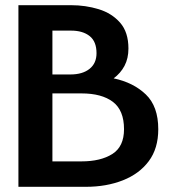

<svg xmlns="http://www.w3.org/2000/svg" viewBox="-20 -720 664 740"><path d="M51 0V-700H254Q310 -700 360.5 -684.5Q411 -669 443 -632.5Q475 -596 475 -533Q475 -495 460 -466.5Q445 -438 418 -418Q494 -402 542 -356Q590 -310 590 -222Q590 -148 553.5 -99Q517 -50 453.5 -25Q390 0 311 0ZM182 -433H251Q298 -433 325 -454.5Q352 -476 352 -515Q352 -560 325.5 -581Q299 -602 254 -602H182ZM182 -98H294Q368 -98 413 -126.5Q458 -155 458 -222Q458 -295 415 -327.5Q372 -360 294 -360H182Z"/></svg>

Font: Panamera
Style: Bold
Weight: 700
Designer: Bastien Sozeau
Foundry: NBR — Bastien Sozeau
Version: Version 3.002; ttfautohint (v1.8.4.7-5d5b);gftools[0.9.33]